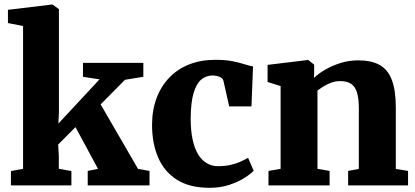

<svg xmlns="http://www.w3.org/2000/svg" viewBox="-20 -840 1882 870"><path d="M29.5 0V-65L84.5 -75V-722L16 -735.5V-795.5L215.5 -819.5H218L247 -798.5V-330L244.5 -280L431 -480.5L356 -492V-555H629.5V-492L546.5 -478.5L436 -367L605.5 -74.5L657.5 -65.5V0H377.5V-65.5L424 -75L322 -264L243.5 -185L246.5 -135.5V-75L303.5 -65V0Z M930 11Q838.5 11 781 -26Q723.5 -63 696.2 -127.2Q669 -191.5 669 -273.5Q669 -341 689.5 -395.5Q710 -450 747.8 -489Q785.5 -528 838.2 -548.5Q891 -569 955.5 -569Q1002 -569 1034 -562.5Q1066 -556 1088.2 -548.8Q1110.5 -541.5 1126.5 -539L1119.5 -358H1018.5L992.5 -473.5Q990.5 -482.5 982 -488Q973.5 -493.5 962.8 -495.8Q952 -498 943.5 -498Q914.5 -498 892.5 -480Q870.5 -462 857.5 -419.5Q844.5 -377 844 -303Q844 -249.5 852.5 -209Q861 -168.5 877.2 -141.5Q893.5 -114.5 916.5 -100.8Q939.5 -87 967.5 -87Q998.5 -87 1023.2 -92.5Q1048 -98 1068.2 -106.8Q1088.5 -115.5 1104 -125L1129.5 -66.5Q1117.5 -53 1089.2 -34.8Q1061 -16.5 1020.2 -2.8Q979.5 11 930 11Z M1251.5 -75V-450L1192.5 -468.5V-546L1374 -568H1377L1403.5 -547V-510.5L1402.5 -487Q1423.5 -507 1454.8 -525Q1486 -543 1524 -554.8Q1562 -566.5 1603.5 -566.5Q1662.5 -566.5 1700 -545.8Q1737.5 -525 1755.5 -477.8Q1773.5 -430.5 1773.5 -352V-74.5L1829 -65.5V0H1557.5V-65.5L1606 -74.5V-347.5Q1606 -394 1597.5 -421.2Q1589 -448.5 1570.5 -460.5Q1552 -472.5 1522 -472.5Q1500.5 -472.5 1481.2 -465.5Q1462 -458.5 1446 -448.5Q1430 -438.5 1418.5 -429.5V-75L1473.5 -65.5V0H1196.5V-65.5Z"/></svg>

Font: Merriweather 20pt Black
Style: Regular
Weight: 900
Version: Version 2.100